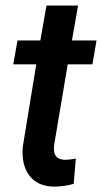

<svg xmlns="http://www.w3.org/2000/svg" viewBox="-20 -677 375 706"><path d="M267.1 -656.7 244.6 -528.3H335L319.8 -440.4H229L179.2 -144.5Q177.7 -132.3 178.7 -122.6Q181.6 -90.8 217.8 -89.4Q235.8 -89.4 258.8 -93.8L251 -1Q214.8 9.3 178.2 9.3Q117.7 8.3 87.6 -32Q57.6 -72.3 64 -138.7L113.3 -440.4H28.8L44.4 -528.3H128.4L150.9 -656.7Z"/></svg>

Font: RobotoDraft Medium
Style: Italic
Weight: 500
Italic angle: -12°
Version: Version 2.001152; 2014